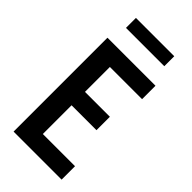

<svg xmlns="http://www.w3.org/2000/svg" viewBox="-282 -994 1063 1063"><g transform="rotate(45 250.0 -462.0)"><path d="M66 0V-735H442V-630H190V-435H385V-330H190V-105H442V0ZM100 -846V-924H400V-846Z"/></g></svg>

Font: Iosevka SS04 Extrabold
Style: Regular
Weight: 800
Monospace: yes
Designer: Belleve Invis
Foundry: Belleve Invis
Version: Version 19.0.0; ttfautohint (v1.8.4)